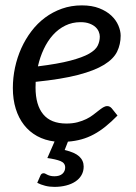

<svg xmlns="http://www.w3.org/2000/svg" viewBox="-20 -534 518 732"><path d="M287 -449.5Q255.5 -449.5 229 -436.5Q202.5 -423.5 182 -400.8Q161.5 -378 147 -347.2Q132.5 -316.5 124.5 -281Q201.5 -290.5 248 -302.8Q294.5 -315 319.5 -329.2Q344.5 -343.5 352.5 -360Q360.5 -376.5 360.5 -394.5Q360.5 -403.5 356.5 -413.2Q352.5 -423 343.8 -431Q335 -439 321 -444.2Q307 -449.5 287 -449.5ZM188 5.5Q151 1 121.5 -15.2Q92 -31.5 71.5 -57.8Q51 -84 40 -119.5Q29 -155 29 -198.5Q29 -237.5 37.2 -276.2Q45.5 -315 61.2 -350Q77 -385 99.8 -415Q122.5 -445 151.8 -466.8Q181 -488.5 216.2 -501Q251.5 -513.5 292 -513.5Q330.5 -513.5 358.5 -502.5Q386.5 -491.5 404.5 -474.5Q422.5 -457.5 431.2 -437Q440 -416.5 440 -398Q440 -365 426.5 -337.2Q413 -309.5 377 -287.2Q341 -265 278 -248.5Q215 -232 116 -222Q116 -216.5 115.8 -211.2Q115.5 -206 115.5 -200.5Q115.5 -133.5 144.8 -98.2Q174 -63 233 -63Q257 -63 275.8 -68Q294.5 -73 309.2 -80.2Q324 -87.5 335.2 -96.2Q346.5 -105 355.8 -112.2Q365 -119.5 373 -124.5Q381 -129.5 389 -129.5Q398.5 -129.5 406 -121L428 -93.5Q404.5 -69.5 382.5 -51.8Q360.5 -34 337.8 -21.8Q315 -9.5 290.8 -2.8Q266.5 4 239 6L226.5 38Q264.5 46.5 281.8 62.2Q299 78 299 101Q299 119 290.8 133.5Q282.5 148 267.5 158Q252.5 168 232 173.2Q211.5 178.5 187.5 178.5Q168.5 178.5 152 174.2Q135.5 170 122 163L134 135.5Q137.5 126.5 146.5 126.5Q149.5 126.5 152.8 128.2Q156 130 160.5 132.2Q165 134.5 171.5 136.2Q178 138 187.5 138Q207.5 138 218 128.5Q228.5 119 228.5 104.5Q228.5 87.5 210.8 80.2Q193 73 160.5 68.5Z"/></svg>

Font: Lato 2
Style: Italic
Weight: 400
Italic angle: -7°
Designer: Lukasz Dziedzic with Adam Twardoch and Botio Nikoltchev
Foundry: tyPoland Lukasz Dziedzic
Version: Version 2.015; 2015-08-06; http://www.latofonts.com/